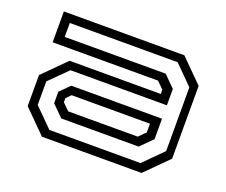

<svg xmlns="http://www.w3.org/2000/svg" viewBox="-94 -684 976 828"><g transform="rotate(20 394.0 -270.0)"><path d="M165.5 0 62.5 -103V-245.5L165.5 -348.5H584V-368L553.5 -398.5H69.5V-540H622.5L725.5 -437V-103L622.5 0ZM185.5 -38.5H603.5L690 -125V-417.5L605.5 -502H110.5V-438H574L625.5 -386.5V-311.5H183L101.5 -230.5V-122.5ZM217 -102.5 165.5 -153.5V-206.5L209 -250H625.5V-156L572 -102.5ZM234.5 -141.5H553.5L584 -172V-212H224.5L203.5 -191V-172Z"/></g></svg>

Font: Tourney Expanded
Style: Regular
Weight: 400
Width: 7
Designer: Tyler Finck
Foundry: Etcetera Type Co
Version: Version 1.010; ttfautohint (v1.8.3)